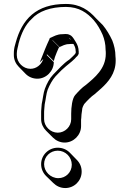

<svg xmlns="http://www.w3.org/2000/svg" viewBox="-20 -788 654 971"><path d="M217 -509V-514L252 -479C253 -484 255 -491 258 -500C264 -515 270 -532 277 -546L280 -549L245 -584C246 -584 246 -584 246 -585L281 -550C295 -556 309 -565 330 -565C336 -566 342 -566 347 -566C349 -566 351 -565 352 -565C356 -558 360 -550 362 -539C362 -536 362 -532 363 -529V-521C361 -517 359 -513 355 -510L347 -502C342 -497 336 -492 331 -487C299 -466 276 -438 249 -411C231 -392 217 -366 207 -339C199 -317 197 -289 191 -262L189 -238C188 -230 188 -222 188 -213V-185C188 -163 198 -142 213 -127L248 -92C263 -77 284 -67 307 -67C352 -67 390 -105 390 -150V-178C390 -182 390 -186 391 -191C391 -205 393 -215 395 -229C395 -243 401 -253 406 -262C420 -278 441 -300 459 -312C471 -322 480 -331 492 -341C527 -373 565 -416 565 -481C565 -488 565 -495 564 -502C564 -532 557 -560 548 -583C535 -611 519 -638 500 -661L465 -696C430 -735 386 -768 313 -768C162 -768 91 -690 59 -571C58 -566 57 -563 56 -560C52 -547 50 -533 50 -518V-509C50 -486 60 -465 75 -450L110 -414C125 -399 146 -390 169 -390C214 -390 252 -429 252 -474ZM188 42C188 65 197 86 213 102L249 137C265 153 286 163 310 163C356 163 393 126 393 80C393 56 384 36 368 20L333 -16C317 -32 296 -41 272 -41C226 -41 188 -4 188 42ZM340 -585 328 -597C332 -597 338 -588 340 -585ZM203 42C203 4 234 -26 272 -26C311 -26 343 6 343 45C343 83 313 113 275 113C236 113 203 80 203 42ZM515 -516C515 -440 458 -395 415 -359C394 -345 375 -324 360 -307C345 -290 340 -245 340 -213V-185C340 -148 309 -117 272 -117C235 -117 203 -149 203 -185V-213C203 -221 203 -229 204 -237L206 -260C212 -288 214 -315 221 -334C231 -359 245 -384 260 -401C271 -412 291 -434 299 -440C319 -459 339 -472 358 -491L365 -499C376 -508 374 -510 378 -516V-530C377 -533 377 -536 377 -539V-540C374 -560 365 -573 358 -584C351 -596 343 -607 334 -611C326 -615 322 -616 312 -616C307 -616 299 -615 294 -615C269 -615 252 -604 240 -599L231 -595V-591L230 -590C222 -574 215 -556 208 -540L181 -472L199 -490C190 -461 164 -440 134 -440C97 -440 65 -472 65 -509V-518C65 -536 72 -554 74 -568C87 -618 108 -663 140 -692C175 -731 236 -753 313 -753C380 -753 421 -723 454 -686C473 -664 487 -639 499 -612C508 -590 514 -564 514 -537V-536C515 -530 515 -523 515 -516Z"/></svg>

Font: Blanket
Style: Poster
Weight: 900
Foundry: Cannot Into Space Fonts
Version: Version 0.9